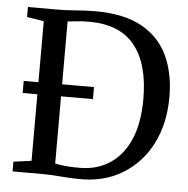

<svg xmlns="http://www.w3.org/2000/svg" viewBox="-53 -802 847 864"><g transform="rotate(5 370.0 -370.5)"><path d="M115.5 -55V-355.5H49V-410H115.5V-685.5L39 -698V-743H167.5Q212.5 -743 255.8 -746.8Q299 -750.5 344 -750.5Q472.5 -750.5 553 -706Q633.5 -661.5 671 -581.5Q708.5 -501.5 708.5 -395Q708.5 -273.5 661.2 -182Q614 -90.5 529.2 -40Q444.5 10.5 332.5 8Q294.5 7.5 250 3.8Q205.5 0 169 0H34.5V-44ZM222.5 -52Q251 -46 280 -44Q309 -42 338.5 -42.5Q414 -43.5 471.2 -81.5Q528.5 -119.5 560.5 -193.2Q592.5 -267 592.5 -376Q592.5 -533.5 525.5 -617.2Q458.5 -701 320 -701Q289 -701 263.8 -698Q238.5 -695 222.5 -694V-410H366.5V-355.5H222.5Z"/></g></svg>

Font: Merriweather Text
Style: Regular
Weight: 400
Designer: Eben Sorkin
Foundry: Eben Sorkin
Version: Version 2.100; ttfautohint (v1.7.19-72a1) -l 8 -r 50 -G 200 